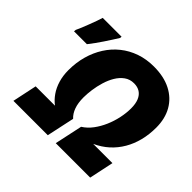

<svg xmlns="http://www.w3.org/2000/svg" viewBox="-169 -925 1126 1126"><g transform="rotate(45 393.5 -362.5)"><path d="M34.7 -539.6 36.1 -552.7Q43 -566.4 51.5 -587.6Q60.1 -608.9 69.3 -632.8Q78.6 -656.7 86.2 -678.2Q93.8 -699.7 98.1 -714.4H254.4L253.4 -703.1Q241.7 -684.6 228.5 -663.8Q215.3 -643.1 201.2 -622.1Q187 -601.1 172.1 -580.1Q157.2 -559.1 141.6 -539.6ZM71.8 0 104 -152.3H264.2Q237.3 -172.4 216.6 -202.1Q195.8 -231.9 184.1 -270.8Q172.4 -309.6 172.4 -355.5Q172.4 -418 188 -473.6Q203.6 -529.3 232.9 -575.4Q262.2 -621.6 304 -655Q345.7 -688.5 398.2 -706.8Q450.7 -725.1 512.7 -725.1Q595.2 -725.1 654.1 -695.1Q712.9 -665 744.1 -610.4Q775.4 -555.7 775.4 -481Q775.4 -424.3 762.7 -374Q750 -323.7 725.3 -281.5Q700.7 -239.3 664.6 -206.5Q628.4 -173.8 581.1 -152.3H740.7L708.5 0H422.9L460 -172.9Q491.7 -192.9 515.9 -225.1Q540 -257.3 556.9 -296.4Q573.7 -335.4 582.5 -377Q591.3 -418.5 591.3 -456.5Q591.3 -495.1 580.6 -521Q569.8 -546.9 549.3 -560.1Q528.8 -573.2 500 -573.2Q465.8 -573.2 440.4 -554.9Q415 -536.6 397.2 -506.8Q379.4 -477.1 368.7 -441.2Q357.9 -405.3 353 -369.6Q348.1 -334 348.1 -304.7Q348.1 -258.8 359.9 -226.1Q371.6 -193.4 394 -172.9L356.9 0Z"/></g></svg>

Font: Open Sans SemiCondensed ExtraBold
Style: Italic
Weight: 800
Width: 4
Italic angle: -12°
Designer: Monotype Design Team
Foundry: Monotype Imaging Inc.
Version: Version 3.003